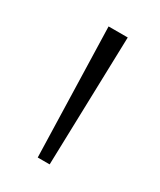

<svg xmlns="http://www.w3.org/2000/svg" viewBox="-83 -776 267 321"><g transform="rotate(30 51.0 -615.5)"><path d="M41 -491 34 -740H71L64 -491Z"/></g></svg>

Font: Ojuju ExtraLight
Style: Regular
Weight: 200
Designer: Chisaokwu Joboson, Mirko Velimirovic
Foundry: Udi Foundry
Version: Version 1.000